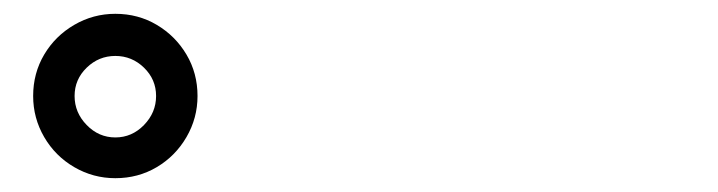

<svg xmlns="http://www.w3.org/2000/svg" viewBox="-20 -847 1040 278"><path d="M28 -708Q28 -741 44 -768Q60 -795 87.5 -811Q115 -827 147 -827Q180 -827 207 -811Q234 -795 250 -768Q266 -741 266 -708Q266 -676 250 -648.5Q234 -621 207 -605Q180 -589 147 -589Q115 -589 87.5 -605Q60 -621 44 -648.5Q28 -676 28 -708ZM88 -708Q88 -684 105.5 -666Q123 -648 147 -648Q171 -648 188.5 -666Q206 -684 206 -708Q206 -732 188.5 -749Q171 -766 147 -766Q123 -766 105.5 -749Q88 -732 88 -708Z"/></svg>

Font: Chiron GoRound TC
Style: Bold
Weight: 700
Designer: Ryoko NISHIZUKA 西塚涼子 (kana, bopomofo & ideographs); Paul D. Hunt (Latin, Greek & Cyrillic); Sandoll Communications 산돌커뮤니
Foundry: Adobe
Version: Version 1.000;hotconv 1.1.1;makeotfexe 2.6.0